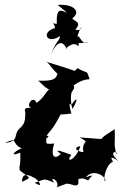

<svg xmlns="http://www.w3.org/2000/svg" viewBox="-20 -592 537 812"><path d="M253 188C273 173 319 219 311 166C349 153 348 186 360 161C390 136 329 165 343 158C378 115 436 161 424 175C415 159 431 101 458 92C449 77 442 64 481 89C430 44 484 46 471 60C460 0 468 28 465 -46L420 -16L408 -4L316 -11C367 16 325 -1 332 46C343 62 269 36 320 26C299 89 253 99 282 63C251 52 199 31 237 59C207 88 194 64 209 15C155 20 187 11 171 -25C144 14 205 -17 177 -18C198 -48 199 -36 245 -124C201 -115 209 -101 282 -112C262 -176 287 -151 285 -132C291 -132 325 -208 282 -149C272 -234 303 -191 290 -244C278 -207 301 -254 359 -257C344 -302 354 -276 308 -304L296 -292L274 -300L169 -333C186 -331 190 -311 223 -280C218 -263 212 -247 142 -251C180 -215 163 -229 194 -209C182 -226 172 -180 134 -157C119 -200 74 -123 130 -138C116 -132 76 -146 87 -117C88 -65 75 -66 70 -55C28 -23 70 4 0 13C60 -15 23 14 73 36C60 35 5 76 66 54C67 132 60 92 63 128C104 162 119 156 73 177C74 157 77 131 132 164C152 183 160 202 127 181C169 169 158 158 210 181C182 148 236 171 220 200ZM264 -538C241 -546 217 -567 220 -489C231 -494 203 -486 201 -502C228 -457 195 -471 224 -476C147 -462 177 -399 234 -440C231 -416 219 -424 194 -358C216 -412 243 -428 262 -385C246 -376 290 -425 311 -396C321 -425 289 -401 354 -414C323 -399 321 -443 307 -438C331 -513 332 -453 299 -467C329 -502 291 -501 286 -515C324 -541 293 -577 224 -571Z"/></svg>

Font: Asimov Aggro
Style: Medium
Weight: 500
Designer: Google
Version: Version 2.000980; 2014